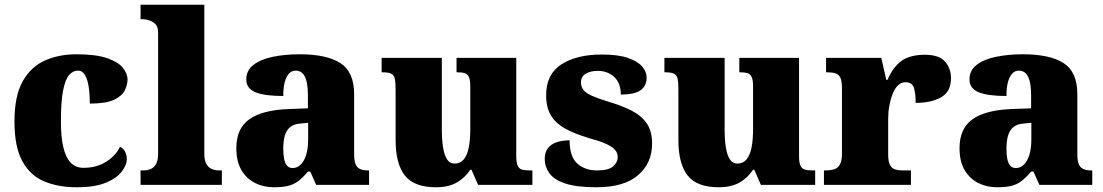

<svg xmlns="http://www.w3.org/2000/svg" viewBox="-20 -780 4653 810"><path d="M304 10Q225 10 166 -15Q107 -40 74 -100.5Q41 -161 41 -267Q41 -376 76 -437.5Q111 -499 170 -525Q229 -551 302 -551Q384 -551 431 -535Q478 -519 498 -494.5Q518 -470 518 -444Q518 -424 507 -400Q496 -376 462 -359.5Q428 -343 359 -343Q359 -380 354.5 -411.5Q350 -443 339 -462.5Q328 -482 309 -482Q287 -482 271 -463Q255 -444 246 -397.5Q237 -351 237 -268Q237 -203 247 -159.5Q257 -116 278 -94Q299 -72 332 -72Q388 -72 428.5 -98Q469 -124 486 -161Q502 -153 508.5 -138.5Q515 -124 515 -110Q515 -84 493.5 -56Q472 -28 426 -9Q380 10 304 10Z M573 0V-61H584Q603 -61 617 -67.5Q631 -74 639 -89.5Q647 -105 647 -131V-643Q647 -668 634.5 -679.5Q622 -691 607 -695Q592 -699 584 -699H573V-760H842V-131Q842 -105 850 -89.5Q858 -74 872.5 -67.5Q887 -61 905 -61H916V0Z M1135 10Q1092 10 1056 -8Q1020 -26 998.5 -62.5Q977 -99 977 -155Q977 -238 1032 -277Q1087 -316 1198 -320L1279 -323V-375Q1279 -412 1273.5 -435.5Q1268 -459 1256.5 -470.5Q1245 -482 1227 -482Q1211 -482 1199.5 -470Q1188 -458 1181.5 -434.5Q1175 -411 1175 -375Q1096 -375 1057.5 -391Q1019 -407 1019 -445Q1019 -483 1049.5 -506.5Q1080 -530 1131.5 -540.5Q1183 -551 1244 -551Q1359 -551 1416.5 -513.5Q1474 -476 1474 -383V-131Q1474 -104 1479.5 -89Q1485 -74 1498 -67.5Q1511 -61 1533 -61H1537V0H1314L1289 -56H1279Q1257 -30 1237.5 -15.5Q1218 -1 1194.5 4.5Q1171 10 1135 10ZM1214 -71Q1234 -71 1249 -86Q1264 -101 1272 -128Q1280 -155 1280 -191V-262L1249 -259Q1221 -257 1205 -244.5Q1189 -232 1182 -209Q1175 -186 1175 -152Q1175 -126 1179 -107.5Q1183 -89 1192 -80Q1201 -71 1214 -71Z M1819 10Q1727 10 1688 -39.5Q1649 -89 1649 -189V-402Q1649 -431 1646 -446.5Q1643 -462 1631.5 -468.5Q1620 -475 1594 -475H1590V-536H1844V-234Q1844 -192 1849 -159.5Q1854 -127 1865.5 -108.5Q1877 -90 1898 -90Q1922 -90 1936.5 -107.5Q1951 -125 1957.5 -157.5Q1964 -190 1964 -235V-417Q1964 -444 1957.5 -456.5Q1951 -469 1939 -472Q1927 -475 1910 -475H1906V-536H2158V-121Q2158 -93 2164.5 -80Q2171 -67 2184 -64Q2197 -61 2214 -61H2226V0H1997L1969 -64H1964Q1942 -30 1907 -10Q1872 10 1819 10Z M2496 10Q2412 10 2364.5 -6Q2317 -22 2297.5 -49.5Q2278 -77 2278 -109Q2278 -138 2292 -155.5Q2306 -173 2330 -180.5Q2354 -188 2383 -188Q2383 -119 2415.5 -90Q2448 -61 2499 -61Q2547 -61 2566.5 -78Q2586 -95 2586 -117Q2586 -136 2573 -149.5Q2560 -163 2533.5 -174.5Q2507 -186 2466 -197Q2405 -215 2364.5 -237.5Q2324 -260 2304 -293.5Q2284 -327 2284 -378Q2284 -467 2348.5 -508.5Q2413 -550 2519 -550Q2588 -550 2629.5 -535.5Q2671 -521 2689.5 -499Q2708 -477 2708 -453Q2708 -417 2682 -399Q2656 -381 2599 -381Q2599 -430 2571 -455.5Q2543 -481 2502 -481Q2471 -481 2451 -469Q2431 -457 2431 -432Q2431 -414 2441.5 -400.5Q2452 -387 2478 -375.5Q2504 -364 2550 -350Q2604 -334 2645 -313Q2686 -292 2708.5 -259.5Q2731 -227 2731 -174Q2731 -92 2672 -41Q2613 10 2496 10Z M3012 10Q2920 10 2881 -39.5Q2842 -89 2842 -189V-402Q2842 -431 2839 -446.5Q2836 -462 2824.5 -468.5Q2813 -475 2787 -475H2783V-536H3037V-234Q3037 -192 3042 -159.5Q3047 -127 3058.5 -108.5Q3070 -90 3091 -90Q3115 -90 3129.5 -107.5Q3144 -125 3150.5 -157.5Q3157 -190 3157 -235V-417Q3157 -444 3150.5 -456.5Q3144 -469 3132 -472Q3120 -475 3103 -475H3099V-536H3351V-121Q3351 -93 3357.5 -80Q3364 -67 3377 -64Q3390 -61 3407 -61H3419V0H3190L3162 -64H3157Q3135 -30 3100 -10Q3065 10 3012 10Z M3456 0V-61H3461Q3484 -61 3499.5 -66Q3515 -71 3523.5 -86.5Q3532 -102 3532 -133V-407Q3532 -437 3525.5 -451.5Q3519 -466 3505 -470.5Q3491 -475 3469 -475H3465V-536H3698L3719 -443H3724Q3741 -482 3763 -505.5Q3785 -529 3814 -539Q3843 -549 3882 -549Q3941 -549 3966.5 -520.5Q3992 -492 3992 -450Q3992 -394 3951 -370Q3910 -346 3843 -346Q3843 -387 3835.5 -410Q3828 -433 3800 -433Q3782 -433 3768.5 -420Q3755 -407 3746 -384.5Q3737 -362 3732 -334.5Q3727 -307 3727 -278V-128Q3727 -99 3734.5 -84.5Q3742 -70 3756 -65.5Q3770 -61 3788 -61H3823V0Z M4186 10Q4143 10 4107 -8Q4071 -26 4049.5 -62.5Q4028 -99 4028 -155Q4028 -238 4083 -277Q4138 -316 4249 -320L4330 -323V-375Q4330 -412 4324.5 -435.5Q4319 -459 4307.5 -470.5Q4296 -482 4278 -482Q4262 -482 4250.5 -470Q4239 -458 4232.5 -434.5Q4226 -411 4226 -375Q4147 -375 4108.5 -391Q4070 -407 4070 -445Q4070 -483 4100.5 -506.5Q4131 -530 4182.5 -540.5Q4234 -551 4295 -551Q4410 -551 4467.5 -513.5Q4525 -476 4525 -383V-131Q4525 -104 4530.5 -89Q4536 -74 4549 -67.5Q4562 -61 4584 -61H4588V0H4365L4340 -56H4330Q4308 -30 4288.5 -15.5Q4269 -1 4245.5 4.5Q4222 10 4186 10ZM4265 -71Q4285 -71 4300 -86Q4315 -101 4323 -128Q4331 -155 4331 -191V-262L4300 -259Q4272 -257 4256 -244.5Q4240 -232 4233 -209Q4226 -186 4226 -152Q4226 -126 4230 -107.5Q4234 -89 4243 -80Q4252 -71 4265 -71Z"/></svg>

Font: Noto Serif Gujarati Black
Style: Regular
Weight: 900
Version: Version 2.102